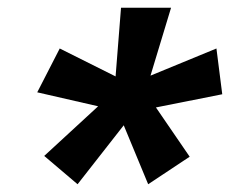

<svg xmlns="http://www.w3.org/2000/svg" viewBox="-20 -740 593 495"><path d="M180 -265 94 -338 233 -466 76 -502 134 -615 278 -543 292 -720H421L368 -545L538 -615L553 -497L382 -463L469 -336L362 -265L299 -417Z"/></svg>

Font: REM SemiBold
Style: Italic
Weight: 600
Italic angle: -11°
Designer: Octavio Pardo
Foundry: Ashler Design
Version: Version 1.005;gftools[0.9.28]